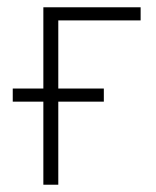

<svg xmlns="http://www.w3.org/2000/svg" viewBox="-20 -507 428 527"><path d="M99 0V-228H15V-264H99V-487H366V-451H140V-264H265V-228H140V0Z"/></svg>

Font: Nunito Sans 10pt Condensed ExtraLight
Style: Regular
Weight: 250
Width: 3
Designer: Vernon Adams
Foundry: Vernon Adams
Version: Version 3.101;gftools[0.9.27]